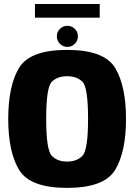

<svg xmlns="http://www.w3.org/2000/svg" viewBox="-20 -930 670 956"><path d="M314 5.5Q499 5.5 553.2 -84Q607.5 -173.5 607.5 -337.5Q607.5 -502 553.2 -591.8Q499 -681.5 314 -681.5Q129 -681.5 75 -592.2Q21 -503 21 -337.5Q21 -173.5 75.2 -84Q129.5 5.5 314 5.5ZM314 -125.5Q266 -125.5 238 -154.2Q210 -183 210 -337.5Q210 -495.5 238 -523Q266 -550.5 314 -550.5Q362.5 -550.5 390.5 -523Q418.5 -495.5 418.5 -337.5Q418.5 -183 390.5 -154.2Q362.5 -125.5 314 -125.5ZM315.5 -696.5Q337 -696.5 352.5 -712Q368 -727.5 368 -749Q368 -771 352.8 -786.2Q337.5 -801.5 315.5 -801.5Q294 -801.5 278.5 -786.2Q263 -771 263 -749Q263 -727.5 278.5 -712Q294 -696.5 315.5 -696.5ZM154 -842H476.5V-910H154Z"/></svg>

Font: Anybody SemiCondensed ExtraBold
Style: Regular
Weight: 800
Width: 4
Version: Version 1.113;gftools[0.9.25]